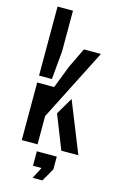

<svg xmlns="http://www.w3.org/2000/svg" viewBox="-146 -858 686 1111"><g transform="rotate(15 196.5 -303.0)"><path d="M53.5 0V-345H155L207 -479.5L265 -600H367L148 -169V0ZM53.5 -386.5V-800H146V-557.5L130.5 -386.5ZM210.5 -202.5 270.5 -304.5 392.5 0H290.5ZM170.5 194.5 206 126.5H154.5V40H274V116.5L229 194.5Z"/></g></svg>

Font: Big Shoulders Stencil Text Thin SemiBold
Style: Regular
Weight: 600
Version: Version 2.001